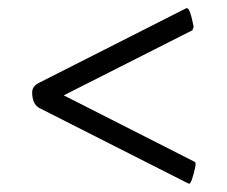

<svg xmlns="http://www.w3.org/2000/svg" viewBox="-20 -440 562 475"><path d="M463.9 -34.2Q463.9 -27.3 458 -6.3Q452.1 14.6 448.2 14.6Q447.3 14.6 443.4 12.7L77.1 -172.9Q59.6 -182.6 59.6 -211.9Q59.6 -226.6 77.1 -235.4L437.5 -418Q441.4 -419.9 442.4 -419.9Q450.2 -419.9 459 -374L456.1 -365.2L137.7 -204.1L460.9 -40Q463.9 -39.1 463.9 -34.2Z"/></svg>

Font: Crimson Text
Style: Regular
Weight: 400
Version: Version 0.13